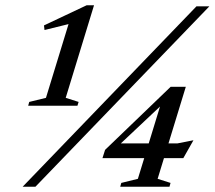

<svg xmlns="http://www.w3.org/2000/svg" viewBox="-20 -709 815 729"><path d="M154.5 -337.5 250.5 -651 270.5 -625 149 -595 147 -612.5 309 -689H337L229.5 -337.5L278.5 -322L274 -307.5H87L91 -322ZM66 0 726 -685H775L114.5 0ZM599.5 -343.5 622 -337 417 -144 417.5 -164.5H653.5L714.5 -176.5L676 -108.5H369L379 -140L628 -379.5H685.5L578.5 -30L627.5 -14.5L623.5 0H436.5L440.5 -14.5L503.5 -30Z"/></svg>

Font: Newsreader 36pt Medium
Style: Italic
Weight: 500
Italic angle: -17°
Designer: Hugues Gentile
Foundry: Production Type
Version: Version 1.003